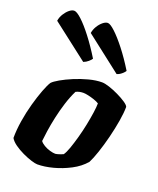

<svg xmlns="http://www.w3.org/2000/svg" viewBox="-146 -879 795 967"><g transform="rotate(20 252.0 -395.5)"><path d="M172 0Q161 0 138.5 -7Q116 -14 90.5 -26Q65 -38 44 -53Q23 -68 14 -84Q14 -128 22 -177.5Q30 -227 43 -273.5Q56 -320 69.5 -355.5Q83 -391 94 -408Q104 -419 131 -434.5Q158 -450 194 -465Q230 -480 268 -490Q306 -500 338 -500Q353 -500 377.5 -492Q402 -484 428 -471.5Q454 -459 472.5 -446.5Q491 -434 494 -425Q494 -394 486.5 -349Q479 -304 467 -256Q455 -208 441 -166.5Q427 -125 415 -102Q387 -69 344 -46.5Q301 -24 255.5 -12Q210 0 172 0ZM239 -81Q242 -81 249.5 -83Q257 -85 265.5 -88Q274 -91 280 -94Q290 -108 300 -136.5Q310 -165 320 -201Q330 -237 337.5 -274Q345 -311 349.5 -342.5Q354 -374 354 -393Q343 -400 326.5 -405.5Q310 -411 294 -414.5Q278 -418 268 -418Q258 -418 248 -416Q238 -414 228 -409Q211 -375 198 -333.5Q185 -292 176 -250.5Q167 -209 162 -174.5Q157 -140 155 -119Q162 -109 177 -100Q192 -91 209.5 -86Q227 -81 239 -81ZM392 -564 199 -714Q202 -733 212.5 -750.5Q223 -768 237 -779.5Q251 -791 263 -791Q276 -791 303 -766Q330 -741 364.5 -697Q399 -653 434 -596Q430 -589 418 -578.5Q406 -568 392 -564ZM213 -564 19 -714Q22 -734 33 -751.5Q44 -769 57.5 -780Q71 -791 83 -791Q97 -791 124 -766Q151 -741 185 -697Q219 -653 254 -596Q250 -589 238.5 -579Q227 -569 213 -564Z"/></g></svg>

Font: Texturina Medium 12pt Black
Style: Italic
Weight: 900
Italic angle: -11°
Version: Version 1.002